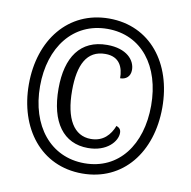

<svg xmlns="http://www.w3.org/2000/svg" viewBox="-81 -806 894 897"><g transform="rotate(10 365.5 -357.5)"><path d="M366 10C560 10 682 -146 682 -358C682 -568 561 -725 366 -725C172 -725 49 -568 49 -358C49 -149 170 10 366 10ZM368 -39C207 -39 102 -170 102 -358C102 -543 204 -676 367 -676C529 -676 629 -545 629 -358C629 -172 531 -39 368 -39ZM372 -112C462 -112 508 -167 508 -207C508 -223 501 -231 486 -237C469 -193 437 -156 378 -156C298 -156 253 -229 253 -364C253 -486 289 -559 377 -559C445 -559 464 -510 464 -459C491 -459 512 -475 512 -507C512 -553 471 -602 378 -602C251 -602 189 -511 189 -362C189 -202 256 -112 372 -112Z"/></g></svg>

Font: Noto Serif Myanmar Condensed SemiBold
Style: Regular
Weight: 600
Width: 3
Designer: Ben Mitchell and the Monotype Design Team
Foundry: Monotype Imaging Inc.
Version: Version 2.106